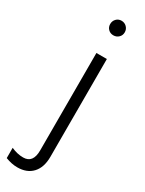

<svg xmlns="http://www.w3.org/2000/svg" viewBox="-283 -744 735 971"><g transform="rotate(30 84.5 -259.0)"><path d="M139.5 -699.5Q152 -687 152 -669Q152 -651 139.5 -639Q127 -627 109 -627Q91 -627 79 -639Q67 -651 67 -669Q67 -687 79 -699.5Q91 -712 109 -712Q127 -712 139.5 -699.5ZM141 64Q141 126 109.5 160Q78 194 22 194Q-11 194 -47 180V120Q-12 136 23 136Q80 136 80 62V-507H141Z"/></g></svg>

Font: Hind Jalandhar Light
Style: Regular
Weight: 300
Designer: Namrata Goyal
Foundry: Indian Type Foundry
Version: Version 0.702;PS 1.0;hotconv 1.0.81;makeotf.lib2.5.63406